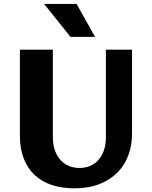

<svg xmlns="http://www.w3.org/2000/svg" viewBox="-20 -975 797 1004"><path d="M256.3 -715.3V-260.3Q256.3 -218.8 267.3 -188Q278.3 -157.2 297.4 -137Q316.4 -116.7 341.6 -106.7Q366.7 -96.7 395.5 -96.7Q424.8 -96.7 450 -106.9Q475.1 -117.2 493.7 -137.5Q512.2 -157.7 522.9 -187.7Q533.7 -217.8 533.7 -257.8V-715.3H670.4V-275.9Q670.4 -216.3 651.6 -164.3Q632.8 -112.3 595 -73.7Q557.1 -35.2 500.5 -12.7Q443.8 9.8 368.7 9.8Q303.2 9.8 250.5 -7.8Q197.8 -25.4 160.9 -60.1Q124 -94.7 104 -146.2Q84 -197.8 84 -266.1V-715.3ZM348.6 -782.2 210.4 -954.6H380.4L477.1 -782.2Z"/></svg>

Font: Proza Libre
Style: Bold
Weight: 700
Designer: Jasper de Waard
Foundry: Jasper de Waard
Version: Version 1.000; ttfautohint (v1.4.1.8-43bc)